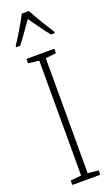

<svg xmlns="http://www.w3.org/2000/svg" viewBox="-181 -986 594 1022"><g transform="rotate(-20 116.0 -474.5)"><path d="M136 -949H96C73 -905 31 -833 7 -799V-791H29C55 -822 90 -875 116 -911C144 -872 177 -823 205 -791H226V-799C210 -823 161 -902 136 -949ZM195 0V-25L135 -31V-682L195 -689V-714H37V-689L98 -682V-31L37 -25V0Z"/></g></svg>

Font: Noto Sans Lao UI ExtCond ExtLt
Style: Regular
Weight: 200
Width: 2
Designer: Monotype Design Team
Foundry: Monotype Imaging Inc.
Version: Version 2.000